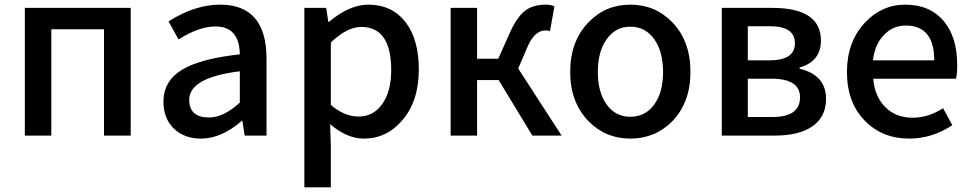

<svg xmlns="http://www.w3.org/2000/svg" viewBox="-20 -584 4185 827"><path d="M87 -550H543V0H428V-458H201V0H87Z M729 -30Q684 -74 684 -146Q684 -234 763 -283Q841 -331 1013 -350Q1011 -470 908 -470Q837 -470 749 -414L706 -492Q820 -564 928 -564Q1128 -564 1128 -331V0H1034L1024 -63H1021Q933 13 846 13Q774 13 729 -30ZM1013 -142V-277Q795 -250 795 -154Q795 -78 881 -78Q943 -78 1013 -142Z M1291 -550H1385L1394 -490H1397Q1486 -564 1566 -564Q1669 -564 1728 -487Q1784 -413 1784 -284Q1784 -148 1712 -65Q1645 13 1547 13Q1475 13 1402 -49L1405 45V223H1291ZM1625 -134Q1665 -188 1665 -282Q1665 -468 1536 -468Q1475 -468 1405 -401V-132Q1463 -82 1525 -82Q1587 -82 1625 -134Z M2399 0H2273L2128 -239H2035V0H1921V-550H2035V-331H2126L2178 -447Q2209 -515 2246 -541Q2279 -564 2332 -564Q2351 -564 2368 -557L2349 -450Q2339 -453 2330 -453Q2283 -453 2253 -384L2212 -289Z M2515 -62Q2436 -143 2436 -274Q2436 -407 2515 -488Q2588 -564 2695 -564Q2802 -564 2876 -488Q2954 -407 2954 -274Q2954 -143 2876 -62Q2802 13 2695 13Q2588 13 2515 -62ZM2798 -134Q2836 -186 2836 -274Q2836 -362 2798 -415Q2760 -469 2695 -469Q2631 -469 2593 -415Q2555 -362 2555 -274Q2555 -187 2593 -134Q2631 -81 2695 -81Q2760 -81 2798 -134Z M3089 -550H3307Q3516 -550 3516 -409Q3516 -320 3424 -293V-288Q3538 -261 3538 -158Q3538 -78 3475 -37Q3418 0 3317 0H3089ZM3293 -324Q3404 -324 3404 -397Q3404 -471 3297 -471H3201V-324ZM3307 -80Q3426 -80 3426 -165Q3426 -245 3303 -245H3201V-80Z M3706 -63Q3628 -142 3628 -274Q3628 -403 3705 -486Q3778 -564 3879 -564Q3986 -564 4046 -492Q4103 -423 4103 -303Q4103 -267 4098 -245H3741Q3748 -167 3794 -122Q3839 -77 3911 -77Q3979 -77 4042 -118L4082 -45Q3995 13 3896 13Q3781 13 3706 -63ZM4004 -324Q4004 -474 3881 -474Q3827 -474 3789 -435Q3748 -394 3740 -324Z"/></svg>

Font: Noto Sans S Chinese Medium
Style: Regular
Weight: 500
Designer: Ryoko NISHIZUKA  (kana & ideographs); Paul D. Hunt (Latin, Greek & Cyrillic); Wenlong ZHANG  (bopomofo); Sandoll Communi
Foundry: Adobe Systems Incorporated
Version: Version 1.000;PS 1;hotconv 1.0.78;makeotf.lib2.5.61930